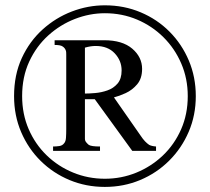

<svg xmlns="http://www.w3.org/2000/svg" viewBox="-20 -698 800 733"><path d="M727.5 -331.1Q727.5 -257.8 700.4 -194.8Q673.3 -131.8 625.7 -84.5Q578.1 -37.1 515.1 -10.7Q452.1 15.6 380.4 15.6Q308.6 15.6 245.8 -10.5Q183.1 -36.6 135.5 -83.5Q87.9 -130.4 60.8 -193.6Q33.7 -256.8 33.7 -331.1Q33.7 -412.1 63.2 -476.3Q92.8 -540.5 142.6 -585.4Q192.4 -630.4 254.2 -654.1Q315.9 -677.7 380.4 -677.7Q453.6 -677.7 516.8 -651.1Q580.1 -624.5 627.2 -577.1Q674.3 -529.8 700.9 -466.8Q727.5 -403.8 727.5 -331.1ZM696.8 -331.1Q696.8 -397.9 672.1 -455.3Q647.5 -512.7 604 -555.9Q560.5 -599.1 503.2 -623.3Q445.8 -647.5 380.4 -647.5Q322.3 -647.5 266.1 -625.7Q210 -604 164.3 -562.7Q118.7 -521.5 91.6 -462.9Q64.5 -404.3 64.5 -331.1Q64.5 -262.7 89.4 -205.1Q114.3 -147.5 158.2 -105Q202.1 -62.5 259.3 -39.1Q316.4 -15.6 380.4 -15.6Q443.4 -15.6 500.2 -38.8Q557.1 -62 601.6 -104.2Q646 -146.5 671.4 -204.3Q696.8 -262.2 696.8 -331.1ZM575.7 -122.1H484.9L341.8 -319.3H304.2V-168.5Q304.2 -160.6 309.1 -154.8Q314 -148.9 318.8 -145Q328.1 -138.7 361.8 -138.7V-122.1H182.6V-138.7Q194.3 -138.7 206.3 -140.4Q218.3 -142.1 225.1 -151.4Q231 -158.2 231.9 -172.4Q232.9 -186.5 232.9 -205.1V-460Q232.9 -478.5 232.9 -489.5Q232.9 -500.5 231.9 -503.4Q228.5 -514.6 219.2 -520.5Q211.4 -526.4 188.5 -526.4V-544.4H377.4Q447.3 -544.4 484.9 -512.2Q522.5 -480 522.5 -435.1Q522.5 -398.4 503.7 -376.2Q484.9 -354 459.7 -342.5Q434.6 -331.1 415 -326.2L516.1 -181.2Q525.9 -166.5 533.7 -158.4Q541.5 -150.4 549.3 -145Q558.6 -140.1 575.7 -138.7ZM444.3 -429.2Q444.3 -466.3 418 -494.4Q391.6 -522.5 345.2 -522.5Q326.2 -522.5 304.2 -516.1V-340.8Q319.8 -340.8 343.3 -342.8Q366.7 -344.7 389.9 -352.8Q413.1 -360.8 428.7 -378.9Q444.3 -397 444.3 -429.2Z"/></svg>

Font: BabelStone Roman
Style: Regular
Weight: 400
Designer: Walt Agee, Victor Gaultney, Peter Martin, Debbi Hosken, Becca Hirsbrunner (SIL); Andrew West (BabelStone)
Foundry: BabelStone
Version: Version 16.000